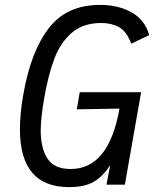

<svg xmlns="http://www.w3.org/2000/svg" viewBox="-20 -755 640 785"><path d="M61.5 -226.5Q61.5 -293 75.5 -370Q106.5 -546 180 -640.5Q253.5 -735 389 -735Q463.5 -735 518 -704.5Q572.5 -674 590 -611.5L516.5 -576.5Q498 -626.5 466.8 -643.8Q435.5 -661 394 -661Q320 -661 273.8 -621.2Q227.5 -581.5 202.8 -516.5Q178 -451.5 161.5 -357.5Q146.5 -273.5 146.5 -221Q146.5 -149.5 174 -106.8Q201.5 -64 269 -64Q425 -64 468.5 -311L294 -308L306 -378H557L490.5 0H415.5L430 -77L426.5 -74.5Q401.5 -35 364.5 -12.5Q327.5 10 262 10Q61.5 10 61.5 -226.5Z"/></svg>

Font: JuliaMono Italic
Style: Regular
Weight: 400
Italic angle: -9°
Monospace: yes
Designer: cormullion
Foundry: corm
Version: Version 0.049; ttfautohint (v1.8.4)